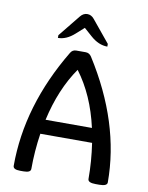

<svg xmlns="http://www.w3.org/2000/svg" viewBox="-93 -918 763 990"><g transform="rotate(10 288.5 -423.0)"><path d="M408.2 -276.9Q371.1 -442.9 283.7 -559.1Q202.6 -442.9 165.5 -276.9ZM497.1 4.9H477.1Q436.5 4.9 436.5 -14.6Q436.5 -107.4 422.4 -201.2H151.4Q137.2 -107.4 137.2 -14.6Q137.2 4.9 100.1 4.9H82Q44.9 4.9 44.9 -14.6Q44.9 -330.1 229.5 -638.2Q239.7 -655.8 259.3 -655.8H308.6Q328.1 -655.8 339.4 -638.2Q537.6 -326.2 537.6 -14.6Q537.6 4.9 497.1 4.9ZM413.6 -703.6Q367.7 -703.6 325.2 -741.2L282.7 -778.8L240.7 -741.2Q198.7 -703.6 154.8 -703.6V-717.8L247.1 -832Q262.7 -851.1 283.2 -851.1Q304.2 -851.1 319.3 -832.5L413.6 -717.8Z"/></g></svg>

Font: Bainsley
Style: Regular
Weight: 400
Designer: Paul James MIller
Foundry: High-Logic / Made with FontCreator
Version: Version 1.411;March 28, 2021;FontCreator 13.0.0.2683 64-bit